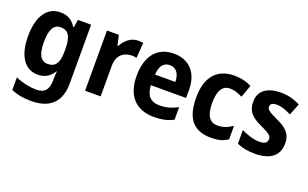

<svg xmlns="http://www.w3.org/2000/svg" viewBox="-88 -976 2622 1636"><g transform="rotate(20 1223.0 -158.0)"><path d="M234 -556C112 -556 41 -451 41 -271C41 -96 110 10 229 10C287 10 335 -12 372 -72H375C373 -52 371 -25 371 -1V9C371 96 335 134 264 134C202 134 136 120 72 92V206C129 231 187 240 254 240C426 240 513 152 513 -11V-546H393L382 -476H376C340 -533 293 -556 234 -556ZM277 -437C347 -437 378 -392 378 -273V-253C378 -144 344 -105 279 -105C215 -105 185 -159 185 -269C185 -383 215 -437 277 -437Z M938 -556C871 -556 820 -509 792 -455H785L764 -546H657V0H798V-278C798 -375 858 -418 935 -418C944 -418 963 -416 973 -413L983 -552C969 -555 951 -556 938 -556Z M1262 -556C1117 -556 1026 -458 1026 -269C1026 -87 1122 10 1282 10C1355 10 1408 -2 1458 -29V-142C1402 -112 1352 -99 1290 -99C1214 -99 1170 -147 1168 -236H1487V-309C1487 -464 1402 -556 1262 -556ZM1262 -452C1324 -452 1353 -403 1354 -333H1170C1174 -417 1211 -452 1262 -452Z M1799 10C1866 10 1908 -1 1952 -31V-153C1909 -123 1869 -107 1814 -107C1747 -107 1710 -160 1710 -271C1710 -382 1743 -440 1813 -440C1849 -440 1884 -428 1927 -408L1967 -520C1929 -540 1881 -556 1809 -556C1655 -556 1566 -458 1566 -270C1566 -77 1644 10 1799 10Z M2413 -161C2413 -255 2356 -293 2275 -331C2189 -371 2176 -384 2176 -409C2176 -434 2195 -447 2234 -447C2281 -447 2319 -429 2366 -407L2408 -513C2348 -543 2294 -556 2233 -556C2111 -556 2035 -503 2035 -404C2035 -315 2076 -275 2168 -232C2264 -188 2271 -173 2271 -147C2271 -118 2251 -99 2202 -99C2150 -99 2086 -119 2035 -145V-21C2086 1 2132 10 2199 10C2337 10 2413 -48 2413 -161Z"/></g></svg>

Font: Noto Sans Malayalam SemiCondensed
Style: Bold
Weight: 700
Width: 4
Designer: Jelle Bosma - Monotype Design Team
Foundry: Monotype Imaging Inc.
Version: Version 2.104